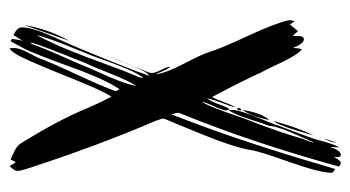

<svg xmlns="http://www.w3.org/2000/svg" viewBox="-185 -545 730 400"><g transform="rotate(-90 180.0 -345.0)"><path d="M34 -690 42 -677 48 -688Q50 -687 63 -681Q76 -675 81 -667Q131 -587 156 -525Q170 -493 179 -478Q192 -499 213 -551.5Q234 -604 251.5 -644.5Q269 -685 279 -690Q280 -688 280 -683Q280 -674 276.5 -665Q273 -656 267 -645Q261 -634 259 -629Q249 -602 224.5 -549.5Q200 -497 190 -469L194 -461Q214 -489 241 -564Q268 -639 279 -660L294 -688L299 -685Q297 -669 295 -663L307 -682Q323 -674 323 -665Q323 -657 320.5 -646Q318 -635 312.5 -621Q307 -607 302.5 -597Q298 -587 291 -571.5Q284 -556 282 -551Q237 -443 222 -399Q228 -402 235 -417Q242 -432 251.5 -456.5Q261 -481 265 -491Q260 -476 231 -405Q228 -399 228 -393Q228 -387 234.5 -374Q241 -361 241 -355Q236 -360 231.5 -371.5Q227 -383 225 -386Q228 -364 247.5 -326.5Q267 -289 271 -276Q278 -252 305 -194Q332 -136 338 -108Q338 -104 336 -96L329 -106L315 -89Q309 -97 305 -100V-89Q305 -77 298 -77Q289 -77 280 -100Q280 -87 277 -81Q264 -93 249 -125.5Q234 -158 230 -164Q211 -206 178 -268Q173 -260 167 -243Q161 -226 156 -219Q158 -228 165.5 -247.5Q173 -267 175 -278Q169 -272 163 -254.5Q157 -237 152 -231Q150 -237 150 -238Q150 -246 158.5 -264Q167 -282 168 -290Q159 -275 147 -241Q135 -207 133 -201Q105 -130 90 -77Q83 -61 83 -55Q83 -56 100 -94Q117 -132 118 -150Q122 -159 131.5 -189.5Q141 -220 150 -233Q151 -231 151 -227Q151 -218 146 -202.5Q141 -187 132 -165.5Q123 -144 121 -138Q120 -134 106.5 -99Q93 -64 88 -46Q80 -15 73 -3Q73 -6 73.5 -13Q74 -20 74 -23Q67 0 57 0Q53 0 53 -6V-14Q45 0 41 0Q37 0 33 -4Q83 -185 144 -335Q145 -337 145 -340Q145 -342 143.5 -346.5Q142 -351 142 -353Q98 -243 51 -89Q48 -78 40 -52Q32 -26 28 -12Q20 -16 20 -19Q20 -43 42.5 -107Q65 -171 67 -185Q72 -220 101 -291Q130 -362 132 -366V-368L133 -370Q133 -373 131 -377.5Q129 -382 129 -384Q76 -507 28 -655Q24 -667 24 -674Q24 -680 34 -690ZM295 -566 328 -660Q319 -608 295 -566ZM291 -643 289 -646Q281 -622 262.5 -580.5Q244 -539 237 -521L233 -512Q205 -452 201 -426Q212 -443 227.5 -482Q243 -521 249 -533Q251 -538 267.5 -579.5Q284 -621 291 -643ZM272 -538Q301 -608 307 -634Q291 -604 276.5 -568.5Q262 -533 247 -491.5Q232 -450 223 -429Q218 -421 218 -411Q226 -422 235.5 -443.5Q245 -465 255.5 -495Q266 -525 272 -538ZM150 -210Q150 -216 155 -216Q155 -208 152 -208Q150 -208 150 -210ZM130 -149Q137 -185 151 -205Q145 -166 130 -149ZM98 -57Q118 -130 128 -140Q114 -89 98 -57ZM82 -8Q85 -25 91 -34Q88 -22 82 -8Z"/></g></svg>

Font: Because We Create
Style: Regular
Weight: 400
Designer: Liz Wetzel, Aaron Williamson, Russ McMullin
Foundry: Red Hat
Version: Version 1.000